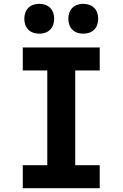

<svg xmlns="http://www.w3.org/2000/svg" viewBox="-20 -983 640 1003"><path d="M99 0V-120H227V-615H99V-735H501V-615H373V-120H501V0ZM415 -807Q399 -807 384 -812Q369 -817 358 -828Q347 -839 342 -854Q337 -869 337 -885Q337 -901 342 -916Q347 -931 358 -942Q369 -953 384 -958Q399 -963 415 -963Q431 -963 446 -958Q461 -953 472 -942Q483 -931 488 -916Q493 -901 493 -885Q493 -869 488 -854Q483 -839 472 -828Q461 -817 446 -812Q431 -807 415 -807ZM185 -807Q169 -807 154 -812Q139 -817 128 -828Q117 -839 112 -854Q107 -869 107 -885Q107 -901 112 -916Q117 -931 128 -942Q139 -953 154 -958Q169 -963 185 -963Q201 -963 216 -958Q231 -953 242 -942Q253 -931 258 -916Q263 -901 263 -885Q263 -869 258 -854Q253 -839 242 -828Q231 -817 216 -812Q201 -807 185 -807Z"/></svg>

Font: Iosevka Heavy Extended
Style: Regular
Weight: 900
Width: 7
Monospace: yes
Designer: Belleve Invis
Foundry: Belleve Invis
Version: Version 32.5.0; ttfautohint (v1.8.4)